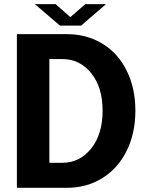

<svg xmlns="http://www.w3.org/2000/svg" viewBox="-20 -901 711 921"><path d="M147 -881.3H246.6L317.4 -818.8L389.2 -881.3H488.8L369.1 -778.3H267.6ZM61 0V-737.3H299.3Q396.5 -737.3 471.7 -691.2Q546.9 -645 588.1 -561.3Q629.4 -477.5 629.4 -370.1Q629.4 -262.7 588.1 -178.5Q546.9 -94.2 471.7 -47.1Q396.5 0 299.3 0ZM279.3 -617.7H216.8V-120.1H279.3Q362.3 -120.1 417.2 -188.5Q472.2 -256.8 472.2 -370.1Q472.2 -482.9 417.2 -550.3Q362.3 -617.7 279.3 -617.7Z"/></svg>

Font: Epilogue
Style: Bold
Weight: 700
Designer: Tyler Finck
Foundry: Etcetera Type Co
Version: Version 2.112